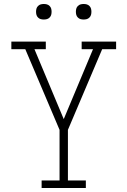

<svg xmlns="http://www.w3.org/2000/svg" viewBox="-20 -944 640 964"><path d="M189 0V-38H279V-292L107 -697H37V-735H210V-697H153L300 -346L447 -697H390V-735H563V-697H493L321 -292V-38H411V0ZM400 -846Q392 -846 384.5 -848Q377 -850 371 -856Q365 -862 363 -869.5Q361 -877 361 -885Q361 -893 363 -900.5Q365 -908 371 -914Q377 -920 384.5 -922Q392 -924 400 -924Q408 -924 415.5 -922Q423 -920 429 -914Q435 -908 437 -900.5Q439 -893 439 -885Q439 -877 437 -869.5Q435 -862 429 -856Q423 -850 415.5 -848Q408 -846 400 -846ZM200 -846Q192 -846 184.5 -848Q177 -850 171 -856Q165 -862 163 -869.5Q161 -877 161 -885Q161 -893 163 -900.5Q165 -908 171 -914Q177 -920 184.5 -922Q192 -924 200 -924Q208 -924 215.5 -922Q223 -920 229 -914Q235 -908 237 -900.5Q239 -893 239 -885Q239 -877 237 -869.5Q235 -862 229 -856Q223 -850 215.5 -848Q208 -846 200 -846Z"/></svg>

Font: Iosevka Slab XLtEx
Style: Regular
Weight: 200
Width: 7
Monospace: yes
Designer: Belleve Invis
Foundry: Belleve Invis
Version: Version 11.1.0; ttfautohint (v1.8.3)